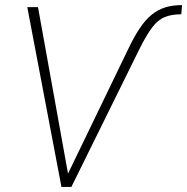

<svg xmlns="http://www.w3.org/2000/svg" viewBox="-20 -733 734 753"><path d="M221 0 87 -705H129L250 -34H238L483 -541Q506 -589 528 -622Q550 -655 574.5 -675Q599 -695 628 -704Q657 -713 694 -713L691 -677Q653 -677 626 -666Q599 -655 576.5 -625Q554 -595 527 -541L260 0Z"/></svg>

Font: Nunito Sans 10pt Condensed ExtraLight
Style: Italic
Weight: 250
Width: 3
Italic angle: -9°
Designer: Vernon Adams
Foundry: Vernon Adams
Version: Version 3.101;gftools[0.9.27]